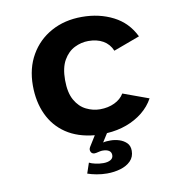

<svg xmlns="http://www.w3.org/2000/svg" viewBox="-79 -583 790 842"><g transform="rotate(-10 316.0 -162.0)"><path d="M331.1 185.6Q307.4 185.6 284.5 181.3Q261.6 177.1 244.6 171L260.2 124.9Q270.2 130.2 287.5 134.1Q304.7 138 322.8 138Q342.2 138 354.6 131Q366.9 124 366.9 110.1Q366.9 96.9 356.8 90.1Q346.6 83.3 328.3 83.3Q322 83.3 314 85.1Q306 86.9 298.8 88.5Q282.3 91.6 276.3 80.6Q270.3 69.7 277.3 58.1L306.6 11Q231.7 4 180.4 -30.4Q129.2 -64.8 103 -121.5Q76.8 -178.1 76.8 -250Q76.8 -327.5 110.5 -385.9Q144.1 -444.4 203.6 -477.1Q263 -509.9 340.4 -509.9Q417.8 -509.9 479.6 -478.3Q541.4 -446.8 572.5 -382.4L455.5 -339.1Q442.5 -370.1 415.3 -385.5Q388.2 -400.9 349.9 -400.9Q318.1 -400.9 288.3 -386.1Q258.5 -371.3 239.3 -338Q220.1 -304.7 220.1 -249.7Q220.1 -193.5 239.2 -159.9Q258.3 -126.3 288.2 -111.7Q318.2 -97 349.3 -97Q385.6 -97 414.1 -110.6Q442.6 -124.1 456.9 -148.2L571.2 -106.5Q552.5 -72.3 521 -46.9Q489.4 -21.4 448.6 -6.5Q407.9 8.4 360.8 11.2L337 48.8Q343.9 46.8 352.4 46.2Q360.9 45.6 370.4 45.6Q389.8 45.6 408.8 51.6Q427.8 57.7 441 70.5Q454.3 83.4 454.3 106Q454.3 133.5 436.7 151.3Q419.1 169 391 177.3Q362.9 185.6 331.1 185.6Z"/></g></svg>

Font: Atkinson Hyperlegible Mono ExtraLight
Style: Regular
Weight: 200
Monospace: yes
Designer: Elliott Scott, Megan Eiswerth, Linus Boman, Theodore Petrosky, Letters from Sweden
Foundry: Applied Design Works, Letters from Sweden
Version: Version 2.001